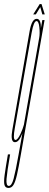

<svg xmlns="http://www.w3.org/2000/svg" viewBox="-81 -699 241 948"><path d="M-39 229Q-54.5 229 -58.8 214.5Q-63 200 -58 163.8Q-53 127.5 -42 63.5H-31Q-46 149.5 -48.8 184.2Q-51.5 219 -37.5 219Q-23.5 219 -14 184.2Q-4.5 149.5 11 63L29.5 -40.5Q26 -32 22 -23.5Q9.5 3 -7 3Q-11 3 -14 1.5Q-29 -7.5 -20 -58Q-9.5 -119 22.5 -301Q54.5 -484 65.2 -545Q76 -606 100 -606Q116.5 -606 120 -579.5Q121 -570 121 -560.5L128 -600H139L22 64Q11 128 2.8 164Q-5.5 200 -14.8 214.5Q-24 229 -39 229ZM112.5 -512Q116.5 -534 113.2 -564.5Q110 -595 99.5 -595Q85.5 -595 75.2 -537.5Q65 -480 33.5 -301Q2 -123 -8 -65.5Q-17.5 -13 -7 -8.5Q-5.5 -8 -4.5 -8Q6 -8 20.5 -38.5Q32 -63.5 37 -83ZM83 -628 115 -679H124L140 -628H128L118 -664L96 -628Z"/></svg>

Font: Anybody UltraCondensed Thin
Style: Italic
Weight: 100
Width: 1
Italic angle: -10°
Designer: Tyler Finck
Foundry: Etcetera Type Company
Version: Version 1.010; ttfautohint (v1.8.3) -l 8 -r 50 -G 200 -x 14 